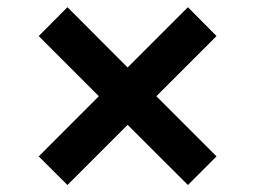

<svg xmlns="http://www.w3.org/2000/svg" viewBox="-20 -557 713 536"><path d="M336.3 -208.5 168.3 -40.5 88.1 -120.4 256 -288.4 88.1 -456.3 168.3 -536.9 336.3 -368.6 504.6 -536.9 584.5 -456.3 416.5 -288.4 584.5 -120.4 504.6 -40.5Z"/></svg>

Font: Interop SemBd
Style: Regular
Weight: 600
Designer: Rasmus Andersson, Google, Jang Haemin
Foundry: jhaemin
Version: Version 1.008